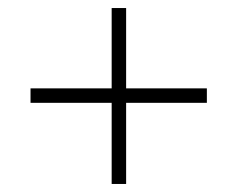

<svg xmlns="http://www.w3.org/2000/svg" viewBox="-20 -560 591 478"><path d="M258 -304V-102H294V-304H495V-340H294V-540H258V-340H56V-304Z"/></svg>

Font: Noto Sans Gurmukhi UI ExtraLight
Style: Regular
Weight: 200
Designer: Jelle Bosma - Monotype Design Team
Foundry: Monotype Imaging Inc.
Version: Version 2.004